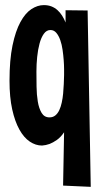

<svg xmlns="http://www.w3.org/2000/svg" viewBox="-20 -558 399 749"><path d="M226.1 166 230 -42Q216.8 -22.5 201.7 -12Q186.5 -1.5 173.8 3.4Q158.7 8.8 144 9.8Q119.1 9.8 96.2 -5.6Q73.2 -21 55.7 -52.5Q38.1 -84 27.6 -131.3Q17.1 -178.7 17.1 -243.2Q17.1 -324.2 28.8 -380.6Q40.5 -437 59.6 -471.9Q78.6 -506.8 102.5 -522.5Q126.5 -538.1 150.9 -538.1Q167.5 -538.1 180.7 -533Q193.8 -527.8 204.1 -518.6Q214.4 -509.3 222.2 -497.1Q230 -484.9 235.8 -470.2V-518.1L321.8 -517.1L334 170.9ZM230 -265.1Q230 -272 230 -287.8Q230 -303.7 228.5 -323.2Q227.1 -342.8 224.1 -363.5Q221.2 -384.3 215.1 -401.6Q209 -418.9 199.7 -429.9Q190.4 -440.9 176.8 -440.9Q161.6 -440.9 151.1 -426.3Q140.6 -411.6 134.3 -388.2Q127.9 -364.7 125 -335.9Q122.1 -307.1 122.1 -278.8Q122.1 -251.5 122.6 -220.2Q123 -189 127.4 -162.1Q131.8 -135.3 142.3 -117.7Q152.8 -100.1 172.9 -100.1Q186.5 -100.1 195.8 -107.7Q205.1 -115.2 211.2 -128.2Q217.3 -141.1 220.9 -158Q224.6 -174.8 226.3 -193.1Q228 -211.4 228.8 -230Q229.5 -248.5 230 -265.1Z"/></svg>

Font: Mouse Memoirs
Style: Regular
Weight: 400
Version: Version 1.000